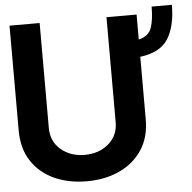

<svg xmlns="http://www.w3.org/2000/svg" viewBox="-54 -811 877 875"><g transform="rotate(-5 385.0 -373.5)"><path d="M462.4 -727.3H600.1V-612.9Q647 -624.6 659.3 -661.9Q671.5 -699.2 671.5 -757.5H764.2Q764.2 -660.5 728.5 -603Q692.8 -545.5 600.1 -534.1V-247.5Q600.1 -165.5 561.8 -108Q523.4 -50.4 457.6 -20.2Q391.7 9.9 309.3 9.9Q225.1 9.9 159.4 -20.2Q93.8 -50.4 56.3 -108Q18.8 -165.5 18.8 -247.5V-727.3H156.6V-247.5Q156.6 -185.4 200.5 -148.1Q244.3 -110.8 309.7 -110.8Q374.3 -110.8 418.3 -148.1Q462.4 -185.4 462.4 -247.5Z"/></g></svg>

Font: Interface
Style: Bold
Weight: 700
Designer: Rasmus Andersson
Foundry: rsms
Version: Version 1.8